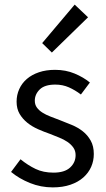

<svg xmlns="http://www.w3.org/2000/svg" viewBox="-20 -801 459 833"><path d="M209 12Q157 12 110 -7Q63 -26 28 -55L69 -110Q101 -84 134.5 -68Q168 -52 212 -52Q260 -52 284 -74Q308 -96 308 -128Q308 -147 298 -161Q288 -175 272.5 -185.5Q257 -196 237 -204Q217 -212 197 -220Q171 -229 145 -240.5Q119 -252 98.5 -268.5Q78 -285 65 -307Q52 -329 52 -360Q52 -389 63.5 -414.5Q75 -440 96.5 -458.5Q118 -477 149 -487.5Q180 -498 219 -498Q265 -498 303.5 -482Q342 -466 370 -443L331 -391Q306 -410 279 -422Q252 -434 220 -434Q174 -434 152.5 -413Q131 -392 131 -364Q131 -347 140 -334.5Q149 -322 164 -312.5Q179 -303 198.5 -295.5Q218 -288 239 -280Q265 -270 291.5 -259Q318 -248 339 -231.5Q360 -215 373.5 -191Q387 -167 387 -133Q387 -103 375.5 -77Q364 -51 341.5 -31Q319 -11 285.5 0.5Q252 12 209 12ZM205 -573 163 -614 304 -781 362 -726Z"/></svg>

Font: Pinyin1712
Style: Regular
Weight: 400
Version: Version 1